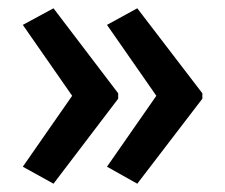

<svg xmlns="http://www.w3.org/2000/svg" viewBox="-20 -498 543 463"><path d="M468 -260 311 -55 238 -96 357 -267 238 -438 311 -478 468 -273ZM265 -260 109 -55 35 -96 154 -267 35 -438 109 -478 265 -273Z"/></svg>

Font: Noto Sans Display SemiCondensed Medium
Style: Regular
Weight: 500
Width: 4
Designer: Monotype Design Team
Foundry: Monotype Imaging Inc.
Version: Version 2.003